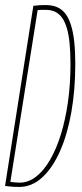

<svg xmlns="http://www.w3.org/2000/svg" viewBox="-22 -730 326 760"><path d="M54 10Q43 10 33.5 9.5Q24 9 16 8Q8 7 -2 6L110 -707Q125 -709 136 -709.5Q147 -710 159 -710Q185 -710 204.5 -701.5Q224 -693 237.5 -675Q251 -657 259.5 -629Q268 -601 272 -563.5Q276 -526 276 -477Q276 -375 260.5 -286.5Q245 -198 215.5 -131.5Q186 -65 145 -27.5Q104 10 54 10ZM56 -7Q90 -7 120.5 -30.5Q151 -54 176 -97Q201 -140 219 -198Q237 -256 247 -326.5Q257 -397 257 -475Q257 -522 253.5 -558Q250 -594 242.5 -619Q235 -644 223.5 -660Q212 -676 196 -683.5Q180 -691 159 -691Q154 -691 149 -691Q144 -691 139 -691Q134 -691 127 -690L19 -10Q26 -9 32 -8.5Q38 -8 44 -7.5Q50 -7 56 -7Z"/></svg>

Font: Georama
Style: Italic
Weight: 400
Width: 2
Italic angle: -9°
Designer: Jean-Baptiste Levee
Foundry: Production Type
Version: Version 1.000